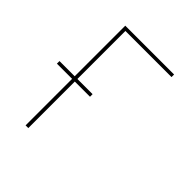

<svg xmlns="http://www.w3.org/2000/svg" viewBox="-200 -868 1001 1001"><g transform="rotate(45 300.0 -367.5)"><path d="M149 0V-343H37V-362H149V-735H509V-716H169V-362H281V-343H169V0Z"/></g></svg>

Font: Zed Sans Thin Extended
Style: Regular
Weight: 100
Width: 7
Designer: Belleve Invis
Foundry: Belleve Invis
Version: Version 1.0.0; ttfautohint (v1.8.4)